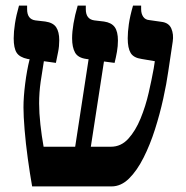

<svg xmlns="http://www.w3.org/2000/svg" viewBox="-20 -667 665 687"><path d="M95 0Q87 -45 79.5 -99.5Q72 -154 68 -203Q64 -252 64 -283Q64 -319 70 -367Q76 -415 86 -455L79 -456Q50 -462 39.5 -478.5Q29 -495 29 -530Q29 -553 33.5 -582.5Q38 -612 48 -647H77V-634Q77 -598 107 -594L142 -590Q170 -586 181 -569.5Q192 -553 192 -523Q192 -501 188 -481.5Q184 -462 180 -442L137 -448Q131 -413 125.5 -374.5Q120 -336 120 -297Q120 -263 124.5 -222Q129 -181 136 -142H249L297 -455L289 -456Q259 -460 248.5 -479Q238 -498 238 -530Q238 -553 243 -583Q248 -613 258 -647H287V-634Q287 -598 318 -594L352 -590Q379 -586 390.5 -570Q402 -554 402 -522Q402 -502 398.5 -482Q395 -462 390 -442L352 -447L305 -142H377Q413 -142 439 -170.5Q465 -199 483 -243Q501 -287 512 -335Q523 -383 530 -422L534 -448L487 -456Q458 -460 447.5 -477.5Q437 -495 437 -530Q437 -552 441 -580.5Q445 -609 456 -647H485V-634Q485 -618 492.5 -607Q500 -596 515 -595L557 -589Q584 -586 593 -565Q602 -544 598 -518L582 -411Q576 -368 564 -313.5Q552 -259 534.5 -204Q517 -149 493.5 -102.5Q470 -56 441.5 -28Q413 0 379 0Z"/></svg>

Font: Noto Serif Hebrew Condensed
Style: Bold
Weight: 700
Width: 3
Designer: Monotype Design Team
Foundry: Monotype Imaging Inc.
Version: Version 2.004; ttfautohint (v1.8.4.7-5d5b)